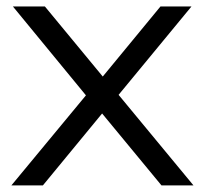

<svg xmlns="http://www.w3.org/2000/svg" viewBox="-20 -562 620 582"><path d="M14.5 0 240.5 -273 19 -542.5H116L291.5 -330L466.5 -542.5H560.5L339.5 -274.5L566.5 0H469.5L289.5 -218L110 0Z"/></svg>

Font: Encode Sans Expanded
Style: Regular
Weight: 400
Width: 7
Designer: Multiple Designers
Foundry: Impallari Type
Version: Version 3.000; ttfautohint (v1.8.3) -l 8 -r 50 -G 200 -x 14 